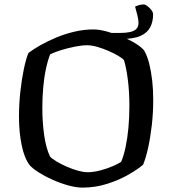

<svg xmlns="http://www.w3.org/2000/svg" viewBox="-20 -854 784 874"><path d="M355.5 0Q325.8 0 289.6 -10.3Q253.3 -20.5 218.3 -36.2Q183.4 -51.9 155.7 -69.5Q128 -87.2 115.2 -102Q90.5 -134.4 78.5 -193.8Q66.4 -253.2 66.4 -323.1Q66.4 -381.2 72.7 -437.6Q79 -494 88.7 -540.4Q98.5 -586.8 109.5 -613Q131.8 -630 164.6 -648.6Q197.5 -667.1 237.4 -683.7Q277.4 -700.2 320 -710.1Q362.7 -720 404.9 -720Q430.2 -720 463.8 -711.3Q497.4 -702.5 531.8 -688.6Q566.3 -674.6 594 -658Q621.7 -641.4 635.8 -624.9Q650.1 -600.5 659.2 -564.6Q668.2 -528.7 672.9 -486.7Q677.5 -444.8 677.5 -400.1Q677.5 -342.2 671.2 -285.4Q664.8 -228.5 654.4 -181.6Q644 -134.6 631.5 -104.5Q608.2 -84 565.3 -59.3Q522.4 -34.6 468.3 -17.3Q414.2 0 355.5 0ZM378 -70Q404.8 -70 435.9 -78.1Q467 -86.1 493.7 -97.7Q520.5 -109.3 531.7 -117.7Q543.5 -145.3 551.8 -185.1Q560.2 -224.9 564.6 -272.6Q569 -320.4 569 -371.3Q569 -434.8 562.2 -489.2Q555.5 -543.5 544.5 -580Q539 -587.4 520 -598.9Q501 -610.3 475.6 -621.5Q450.2 -632.8 423.7 -640.4Q397.2 -648 377 -648Q352.8 -648 320.8 -641.7Q288.9 -635.4 258.8 -626Q228.7 -616.6 208.5 -606.9Q197.3 -579.1 188.9 -539.4Q180.5 -499.7 176.6 -454.1Q172.7 -408.5 172.7 -361.9Q172.7 -298.9 181 -239.6Q189.2 -180.4 207.7 -141.5Q217 -131 238 -118.6Q259 -106.1 284.7 -94.9Q310.4 -83.7 335.6 -76.8Q360.9 -70 378 -70ZM487.5 -682.5V-704H526.6Q553.4 -704 572.4 -708.3Q591.3 -712.5 600.9 -722.5Q610.5 -732.5 610.5 -750.5Q610.5 -763.7 605.2 -785Q599.9 -806.4 594.9 -824Q605.9 -829 615.8 -831.4Q625.8 -833.8 634.3 -833.8Q641.1 -833.8 651.2 -826.2Q661.4 -818.5 669.2 -808.2Q677 -797.8 677 -789Q677 -756.2 664.2 -730.7Q651.4 -705.2 619.9 -690.8Q588.3 -676.5 531.5 -676.5Q524 -676.5 510.9 -677.6Q497.8 -678.7 487.5 -682.5Z"/></svg>

Font: Texturina Medium
Style: Regular
Weight: 500
Designer: Guillermo Torres Carreño
Foundry: Omnibus-Type
Version: Version 1.003